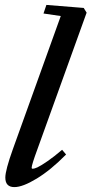

<svg xmlns="http://www.w3.org/2000/svg" viewBox="-20 -745 370 776"><path d="M38.1 11.2Q1.5 11.2 1.5 -27.3Q1.5 -57.1 32.2 -142.6L225.6 -680.2L155.8 -690.4L167.5 -725.1L318.4 -712.9L330.1 -693.8L131.3 -142.1Q107.9 -78.6 107.9 -66.9Q107.9 -63 112.8 -63Q118.7 -63 131.6 -68.8Q144.5 -74.7 171.6 -93.3Q198.7 -111.8 231 -139.6L247.1 -120.6Q185.1 -57.6 128.4 -23.2Q71.8 11.2 38.1 11.2Z"/></svg>

Font: Elstob 8pt SemiBold
Style: Italic
Weight: 600
Italic angle: -20°
Designer: Peter S. Baker
Version: Version 1.015